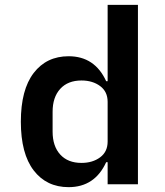

<svg xmlns="http://www.w3.org/2000/svg" viewBox="-20 -760 680 792"><path d="M424 -91H418Q371 12 263 12Q172 12 119 -57Q66 -126 66 -258Q66 -390 119 -459Q172 -528 263 -528Q371 -528 418 -425H424V-740H549V0H424ZM316 -88Q362 -88 393 -111Q424 -134 424 -176V-340Q424 -382 393 -405Q362 -428 316 -428Q260 -428 228.5 -393.5Q197 -359 197 -299V-217Q197 -157 228.5 -122.5Q260 -88 316 -88Z"/></svg>

Font: Writer SemiBold
Style: Regular
Weight: 600
Monospace: yes
Designer: Mike Abbink, Paul van der Laan, Pieter van Rosmalen
Foundry: Bold Monday
Version: Version 2.001 2020